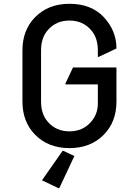

<svg xmlns="http://www.w3.org/2000/svg" viewBox="-20 -767 728 1007"><path d="M291 219.7H286.1L200.2 178.7L308.1 24.4H313L370.1 51.3ZM590.8 -413.1V-234.4Q590.8 -128.4 524.9 -61Q455.6 9.8 344.2 9.8Q232.9 9.8 163.6 -61Q97.7 -128.4 97.7 -234.4V-502.9Q97.7 -608.9 163.6 -676.3Q232.9 -747.1 344.2 -747.1Q459.5 -747.1 525.1 -676.3Q590.8 -605.5 590.8 -512.7L498 -468.8H493.2V-502.9Q493.2 -568.4 458 -608.9Q414.6 -659.2 344.2 -659.2Q273.9 -659.2 230.5 -608.9Q195.3 -568.4 195.3 -502.9V-234.4Q195.3 -168.9 230.5 -128.4Q273.9 -78.1 344.2 -78.1Q414.6 -78.1 458 -128.4Q493.2 -168.9 493.2 -224.6V-324.2H323.2V-329.1L362.8 -413.1Z"/></svg>

Font: Nova Round
Style: Book
Weight: 400
Version: Version 2.000